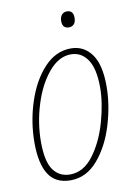

<svg xmlns="http://www.w3.org/2000/svg" viewBox="-82 -759 576 822"><g transform="rotate(-10 206.0 -347.5)"><path d="M33 -174Q33 -265 61 -351Q89 -437 139.5 -491.5Q190 -546 256 -546Q312 -546 345.5 -500.5Q379 -455 379 -361Q379 -280 353 -193.5Q327 -107 277 -48.5Q227 10 158 10Q93 10 63 -37Q33 -84 33 -174ZM351 -360Q351 -442 324 -481.5Q297 -521 252 -521Q199 -521 155 -468.5Q111 -416 86 -335.5Q61 -255 61 -174Q61 -88 87.5 -51.5Q114 -15 160 -15Q219 -15 262 -72.5Q305 -130 328 -211.5Q351 -293 351 -360ZM236 -668Q236 -684 244 -694.5Q252 -705 267 -705Q295 -705 295 -673Q295 -654 286.5 -645Q278 -636 265 -636Q236 -636 236 -668Z"/></g></svg>

Font: Noto Serif CondThin
Style: Italic
Weight: 250
Width: 3
Italic angle: -12°
Designer: Monotype Design Team
Foundry: Monotype Imaging Inc.
Version: Version 1.001